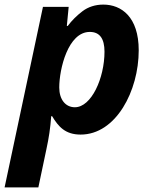

<svg xmlns="http://www.w3.org/2000/svg" viewBox="-53 -576 668 836"><path d="M114 240 149 74C160 23 166 -17 170 -70H174C201 -25 231 10 298 10C452 10 551 -180 551 -357C551 -503 475 -556 397 -556C362 -556 331 -546 306 -527C281 -508 259 -486 242 -463H238L246 -546H134L-33 240ZM273 -109C232 -109 205 -143 205 -195C205 -275 243 -437 338 -437C381 -437 402 -408 402 -351C402 -236 345 -109 273 -109Z"/></svg>

Font: BC Sans
Style: Bold Italic
Weight: 700
Italic angle: -12°
Designer: Monotype Design Team
Province of B.C.
Foundry: Monotype Imaging Inc.
Version: Version 2.000;GOOG;noto-source:20170915:90ef993387c0